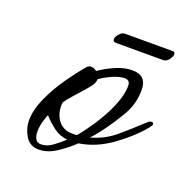

<svg xmlns="http://www.w3.org/2000/svg" viewBox="-85 -482 559 573"><g transform="rotate(20 195.0 -195.5)"><path d="M95 11Q66 11 52 -12.5Q38 -36 38 -61Q38 -95 56 -134.5Q74 -174 99.5 -210Q125 -246 145 -269Q150 -275 158 -275Q167 -275 176 -268Q197 -283 224.5 -295Q252 -307 278 -307Q323 -307 323 -261Q323 -217 301.5 -180Q280 -143 254 -108Q247 -99 240.5 -91Q234 -83 226 -75Q270 -87 303 -115Q336 -143 368 -173Q372 -177 375.5 -179.5Q379 -182 385 -182Q390 -182 390 -175Q390 -174 387 -170Q384 -166 383 -164Q350 -124 301.5 -89.5Q253 -55 200 -47Q181 -28 152 -8.5Q123 11 95 11ZM173 -68Q177 -68 180.5 -68Q184 -68 188 -69Q208 -93 229.5 -126Q251 -159 266 -194.5Q281 -230 281 -259Q281 -277 264 -277Q247 -277 225 -267Q203 -257 188 -246V-243Q188 -233 172.5 -214.5Q157 -196 139.5 -177Q122 -158 114 -145Q111 -112 127 -90Q143 -68 173 -68ZM96 -6Q115 -6 133.5 -20Q152 -34 165 -46Q141 -48 121.5 -62.5Q102 -77 86 -95Q83 -89 78 -72Q73 -55 73 -38Q73 -25 78 -15.5Q83 -6 96 -6ZM204 -367Q193 -367 193 -375Q193 -383 201.5 -392.5Q210 -402 217 -402H371Q378 -402 378 -394Q378 -387 370.5 -377Q363 -367 352 -367Z"/></g></svg>

Font: Hurricane
Style: Regular
Weight: 400
Designer: Robert E. Leuschke
Foundry: Robert E. Leuschke
Version: Version 1.010; ttfautohint (v1.8.3)